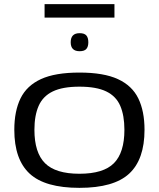

<svg xmlns="http://www.w3.org/2000/svg" viewBox="-20 -896 766 926"><path d="M49 -270Q49 -360 79 -421.5Q109 -483 177.5 -514.5Q246 -546 363 -546Q480 -546 548.5 -514.5Q617 -483 647 -421.5Q677 -360 677 -270Q677 -127 603 -58.5Q529 10 363 10Q197 10 123 -58.5Q49 -127 49 -270ZM146 -270Q146 -160 197 -109Q248 -58 363 -58Q479 -58 529.5 -109Q580 -160 580 -270Q580 -339 560 -385.5Q540 -432 492.5 -455Q445 -478 363 -478Q282 -478 234.5 -455Q187 -432 166.5 -385.5Q146 -339 146 -270ZM364 -649Q321 -649 321 -692Q321 -736 364 -736Q387 -736 396.5 -725Q406 -714 406 -692Q406 -671 396.5 -660Q387 -649 364 -649ZM195 -811V-876H532V-811Z"/></svg>

Font: Georama Extended
Style: Regular
Weight: 400
Width: 7
Designer: Jean-Baptiste Levee
Foundry: Production Type
Version: Version 1.000